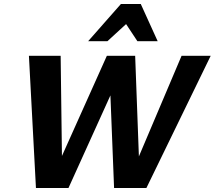

<svg xmlns="http://www.w3.org/2000/svg" viewBox="-20 -936 1069 956"><path d="M548 0 522 -658H653L676 -38H621L884 -658H1029L709 0ZM159 0 124 -658H282L290 -38H234L512 -658H619L321 0ZM419 -731 582 -916H681L635 -841L515 -731ZM664 -731 592 -840 582 -916H681L765 -731Z"/></svg>

Font: Ysabeau Office ExtraBold
Style: Italic
Weight: 800
Italic angle: -12°
Designer: Christian Thalmann (Catharsis Fonts)
Version: Version 2.001;gftools[0.9.30]; featfreeze: tnum,lnum,ss02